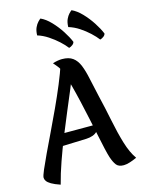

<svg xmlns="http://www.w3.org/2000/svg" viewBox="-182 -1206 989 1330"><g transform="rotate(-15 313.0 -541.0)"><path d="M363 -709Q346 -658 318 -590.5Q290 -523 257 -445.5Q224 -368 191 -285.5Q158 -203 129.5 -122Q101 -41 82 33Q41 19 19 6Q-3 -7 -11.5 -19.5Q-20 -32 -20 -44Q-20 -57 -2.5 -98Q15 -139 44 -200.5Q73 -262 108.5 -335.5Q144 -409 180 -487Q216 -565 247 -639.5Q278 -714 298 -776ZM458 -64Q451 -85 441 -128.5Q431 -172 419 -230.5Q407 -289 393 -354.5Q379 -420 364 -485.5Q349 -551 333.5 -608.5Q318 -666 303 -708Q290 -743 274.5 -761.5Q259 -780 248 -793Q266 -799 283.5 -802Q301 -805 315 -805Q364 -805 392.5 -784Q421 -763 437.5 -722.5Q454 -682 466 -624Q478 -566 495 -493Q518 -397 536.5 -304.5Q555 -212 578 -136Q601 -60 635 -12Q610 0 584 8Q558 16 540 16Q503 16 487 -4.5Q471 -25 458 -64ZM167 -306H436Q433 -278 418.5 -261Q404 -244 382.5 -236.5Q361 -229 337 -228L135 -221ZM646 -900Q644 -889 632.5 -880Q621 -871 607 -867Q588 -892 558 -920Q528 -948 491.5 -972Q455 -996 415 -1008Q416 -1042 426 -1063.5Q436 -1085 448 -1097.5Q460 -1110 467 -1115Q503 -1099 538.5 -1062Q574 -1025 602.5 -981Q631 -937 646 -900ZM423 -900Q421 -889 409.5 -880Q398 -871 384 -867Q365 -892 335 -919.5Q305 -947 268 -971.5Q231 -996 192 -1008Q193 -1042 203 -1063.5Q213 -1085 225 -1097.5Q237 -1110 244 -1115Q280 -1099 315.5 -1062Q351 -1025 379.5 -981Q408 -937 423 -900Z"/></g></svg>

Font: Merienda
Style: Bold
Weight: 700
Designer: Eduardo Rodriguez Tunni
Foundry: Eduardo Rodriguez Tunni
Version: Version 2.001